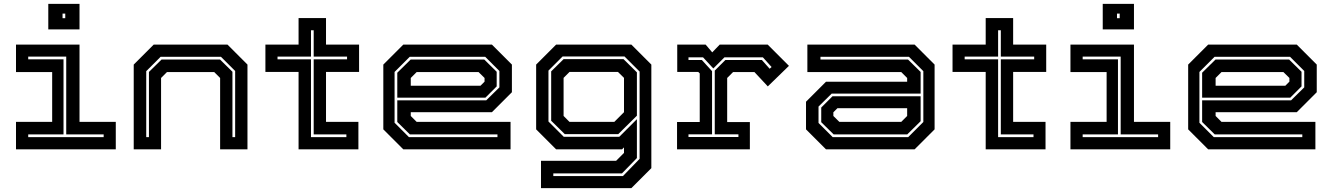

<svg xmlns="http://www.w3.org/2000/svg" viewBox="-20 -770 6872 990"><path d="M229 -618.5V-750H390V-618.5ZM302.5 -676H316.5V-700H302.5ZM62.5 0V-141.5H249V-398.5H62.5V-540H390V-141.5H577V0ZM125.5 -63H514.5V-77H321.5V-478H125.5V-464H307.5V-77H125.5Z M669.5 0V-437L772.5 -540H1153L1256 -437V0H1115V-368L1084.5 -398.5H841L810.5 -368V0ZM734 -63H748V-399L813 -463H1114.5L1178.5 -400V-63H1192.5V-404L1119.5 -477H808L734 -403Z M1519.5 0V-399H1348.5V-540H1519.5V-677H1661V-540H1831.5V-399H1661V-141.5H1828V0ZM1583.5 -63H1766V-77H1597.5V-464H1769.5V-478H1597.5V-614H1583.5V-478H1411V-464H1583.5Z M2516.5 -540 2619.5 -437V-294.5L2516.5 -191.5H2098V-172L2128.5 -141.5H2612.5V0H2059.5L1956.5 -103V-437L2059.5 -540ZM2482 -477H2092.5L2014.5 -399V-137L2088.5 -63H2545V-77H2093.5L2028.5 -141V-252.5H2487L2555 -319.5V-404ZM2477 -463 2541 -400V-324.5L2483 -266.5H2028.5V-395L2097.5 -463ZM2447.5 -398.5H2128.5L2098 -368V-328H2457.5L2478.5 -349V-368Z M2769.5 200V59H3157L3197.5 18.5V-10L3187.5 0H2847.5L2744.5 -103V-437L2847.5 -540H3235.5L3338.5 -437V97L3235.5 200ZM2833 138H3192L3278 49V-401L3200 -479H2881L2808 -406V-143.5L2887 -64.5H3173L3264 -155.5V45L3187 124H2833ZM2892 -78.5 2822 -147.5V-402L2886 -465H3195L3264 -397V-173.5L3168 -78.5ZM2916.5 -141.5H3147.5L3197.5 -191.5V-368.5L3166.5 -399H2916.5L2886 -368.5V-172Z M3471 0V-141H3588V-391.5L3580.5 -399H3472V-540H3618.5L3652.5 -500L3691 -540H3938.5L4048 -430.5L3939 -324.5L3870 -398.5H3760L3729.5 -368V-140.5H3846.5V0ZM3530 -63.5H3787.5V-77.5H3665.5V-406L3720 -460.5H3908.5L3948.5 -415.5L3958.5 -424.5L3913.5 -474.5H3715.5L3658 -417L3605 -474.5H3530V-460.5H3599L3651.5 -403V-77.5H3530Z M4239 0 4136 -103V-245.5L4239 -348.5H4657.5V-368L4627 -398.5H4143V-540H4696L4799 -437V-103L4696 0ZM4273.5 -63H4663L4741 -141V-403L4667 -477H4210.5V-463H4662L4727 -399V-287.5H4268.5L4200.5 -220.5V-136ZM4278.5 -77 4214.5 -140V-215.5L4272.5 -273.5H4727V-145L4658 -77ZM4308 -141.5H4627L4657.5 -172V-212H4298L4277 -191V-172Z M5062.5 0V-399H4891.5V-540H5062.5V-677H5204V-540H5374.5V-399H5204V-141.5H5371V0ZM5126.5 -63H5309V-77H5140.5V-464H5312.5V-478H5140.5V-614H5126.5V-478H4954V-464H5126.5Z M5666 -618.5V-750H5827V-618.5ZM5739.5 -676H5753.5V-700H5739.5ZM5499.5 0V-141.5H5686V-398.5H5499.5V-540H5827V-141.5H6014V0ZM5562.5 -63H5951.5V-77H5758.5V-478H5562.5V-464H5744.5V-77H5562.5Z M6666.5 -540 6769.5 -437V-294.5L6666.5 -191.5H6248V-172L6278.5 -141.5H6762.5V0H6209.5L6106.5 -103V-437L6209.5 -540ZM6632 -477H6242.5L6164.5 -399V-137L6238.5 -63H6695V-77H6243.5L6178.5 -141V-252.5H6637L6705 -319.5V-404ZM6627 -463 6691 -400V-324.5L6633 -266.5H6178.5V-395L6247.5 -463ZM6597.5 -398.5H6278.5L6248 -368V-328H6607.5L6628.5 -349V-368Z"/></svg>

Font: Tourney Expanded Regular
Style: Bold
Weight: 700
Width: 7
Designer: Tyler Finck
Foundry: Etcetera Type Co
Version: Version 1.010; ttfautohint (v1.8.3)